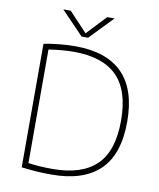

<svg xmlns="http://www.w3.org/2000/svg" viewBox="-100 -1022 918 1106"><g transform="rotate(10 359.0 -469.5)"><path d="M277.5 5Q232.5 5 193.5 2.5Q154.5 0 101.5 -6.5V-729Q147.5 -738 195.2 -742.5Q243 -747 286.5 -747Q467.5 -747 561 -653.5Q654.5 -560 654.5 -370Q654.5 -179 559 -87Q463.5 5 277.5 5ZM278.5 -28Q448 -28 533.2 -110Q618.5 -192 618.5 -370Q618.5 -547 534.8 -630.5Q451 -714 283.5 -714Q248.5 -714 212 -710.8Q175.5 -707.5 135.5 -701.5V-37.5Q166 -33 199.8 -30.5Q233.5 -28 278.5 -28ZM310.5 -808 179.5 -944H223L329.5 -830.5L436.5 -944H479.5L348.5 -808Z"/></g></svg>

Font: Encode Sans Semi Expanded Thin
Style: Regular
Weight: 100
Width: 6
Designer: Multiple Designers
Foundry: Impallari Type
Version: Version 3.000; ttfautohint (v1.8.3) -l 8 -r 50 -G 200 -x 14 